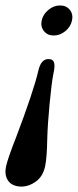

<svg xmlns="http://www.w3.org/2000/svg" viewBox="-21 -460 287 708"><path d="M57.6 228Q38.6 228 24.2 220.2Q9.8 212.4 2.9 194.8Q-3.9 177.2 1.5 152.8Q7.8 124 38.1 46.9Q103 -124 120.6 -200.2Q130.4 -242.2 157.2 -242.2Q175.3 -242.2 178.7 -227.8Q182.1 -213.4 175.8 -188Q168.9 -151.9 161.9 -77.1Q154.8 -2.4 153.3 49.8Q152.3 119.6 145.5 152.8Q137.2 190.9 111.3 209.5Q85.4 228 57.6 228ZM244.6 -384.8Q239.7 -361.3 220 -345.2Q200.2 -329.1 177 -329.1Q153.8 -329.1 140.9 -345.5Q127.9 -361.8 132.8 -384.8Q137.7 -407.2 157.5 -423.6Q177.2 -439.9 200.4 -439.9Q223.6 -439.9 236.6 -423.6Q249.5 -407.2 244.6 -384.8Z"/></svg>

Font: Linux Libertine Slanted
Style: Semibold Slanted
Weight: 600
Designer: Philipp H. Poll
Foundry: Philipp H. Poll
Version: Version 5.1.1